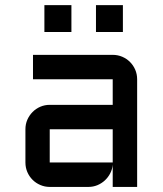

<svg xmlns="http://www.w3.org/2000/svg" viewBox="-20 -736 640 756"><path d="M80.1 -227.1Q80.1 -247.1 87.6 -264.4Q95.2 -281.7 108.2 -294.9Q121.1 -308.1 138.7 -315.7Q156.2 -323.2 175.8 -323.2H423.8V-423.8H109.9V-520H423.8Q443.8 -520 461.4 -512.5Q479 -504.9 491.9 -491.9Q504.9 -479 512.5 -461.4Q520 -443.8 520 -423.8V0H423.8V-87.9Q422.4 -69.8 414.1 -53.7Q405.8 -37.6 392.8 -25.6Q379.9 -13.7 363.3 -6.8Q346.7 0 328.1 0H175.8Q156.2 0 138.7 -7.6Q121.1 -15.1 108.2 -28.1Q95.2 -41 87.6 -58.6Q80.1 -76.2 80.1 -96.2ZM175.8 -96.2H423.8V-227.1H175.8ZM357.9 -715.8H463.9V-609.9H357.9ZM154.8 -715.8H261.2V-609.9H154.8Z"/></svg>

Font: Aldrich
Style: Regular
Weight: 400
Designer: Matthew Desmond
Foundry: Matthew Desmond
Version: Version 1.002 2011